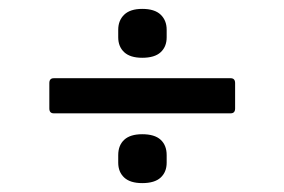

<svg xmlns="http://www.w3.org/2000/svg" viewBox="-20 -516 640 432"><path d="M300 -386Q273 -386 259.5 -398.5Q246 -411 246 -432V-449Q246 -470 259.5 -483Q273 -496 300 -496Q328 -496 341.5 -483Q355 -470 355 -449V-432Q355 -411 341.5 -398.5Q328 -386 300 -386ZM101 -261Q91 -261 91 -272V-329Q91 -340 101 -340H499Q509 -340 509 -329V-272Q509 -261 499 -261ZM300 -104Q273 -104 259.5 -116.5Q246 -129 246 -150V-167Q246 -189 259.5 -201.5Q273 -214 300 -214Q328 -214 341.5 -201.5Q355 -189 355 -167V-150Q355 -129 341.5 -116.5Q328 -104 300 -104Z"/></svg>

Font: Sofia Sans Medium
Style: Regular
Weight: 500
Designer: Botio Nikoltchev, Ani Petrova
Foundry: lettersoup
Version: Version 4.101; ttfautohint (v1.8.4.7-5d5b)